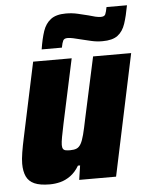

<svg xmlns="http://www.w3.org/2000/svg" viewBox="-52 -754 616 804"><g transform="rotate(-5 256.0 -351.5)"><path d="M125 8Q84 8 60.5 -2.5Q37 -13 27 -34.5Q17 -56 17 -88Q17 -107 21.5 -135Q26 -163 33 -195L100 -510H262L204 -240Q197 -207 193 -185Q189 -163 189 -152Q189 -141 192.5 -135.5Q196 -130 203.5 -128.5Q211 -127 222 -127Q239 -127 249.5 -131.5Q260 -136 267.5 -149Q275 -162 281.5 -187Q288 -212 296 -252L352 -510H512L404 0H249L258 -60H249Q233 -33 212 -18Q191 -3 169 2.5Q147 8 125 8ZM140 -558Q147 -603 157.5 -634Q168 -665 190.5 -682Q213 -699 254 -699Q280 -699 303.5 -693.5Q327 -688 347 -683Q363 -678 376 -675Q389 -672 399 -672Q414 -672 418 -681Q422 -690 426 -711H512Q504 -667 493.5 -635Q483 -603 461 -586.5Q439 -570 397 -570Q372 -570 349 -575.5Q326 -581 305 -586Q289 -590 276 -593Q263 -596 252 -596Q238 -596 233.5 -587.5Q229 -579 225 -558Z"/></g></svg>

Font: Saira SemiCondensed ExtraBold
Style: Italic
Weight: 800
Width: 4
Italic angle: -12°
Designer: Hector Gatti with collaboration of the Omnibus-Type team
Foundry: Omnibus-Type
Version: Version 1.101